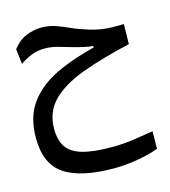

<svg xmlns="http://www.w3.org/2000/svg" viewBox="-110 -511 805 911"><g transform="rotate(-15 293.0 -55.5)"><path d="M340.8 312Q176.3 312 96.4 258.8Q16.6 205.6 16.6 77.6Q16.6 -30.8 70.6 -99.6Q124.5 -168.5 223.6 -211.2Q322.8 -253.9 457 -282.2L458.5 -250.5L392.6 -259.3V-274.4Q371.1 -276.4 347.9 -281.5Q324.7 -286.6 297.4 -294.4Q258.8 -305.7 228.3 -314.2Q197.8 -322.8 164.1 -322.8Q129.9 -322.8 99.9 -310.5Q69.8 -298.3 43.9 -279.8L35.2 -354.5Q64 -392.1 101.8 -407.5Q139.6 -422.9 177.7 -422.9Q213.9 -422.9 245.6 -411.6Q277.3 -400.4 311.8 -384.8Q346.2 -369.1 391.1 -355.5Q421.9 -346.2 446.8 -342Q471.7 -337.9 498 -337.2Q524.4 -336.4 559.6 -337.4L558.1 -239.3Q418.5 -207.5 318.4 -170.4Q218.3 -133.3 164.8 -79.1Q111.3 -24.9 111.3 58.1Q111.3 111.8 133.3 146Q155.3 180.2 208.7 196Q262.2 211.9 355.5 211.9Q415 211.9 466.8 203.6Q518.6 195.3 559.6 189L558.6 274.4Q536.6 283.7 501.2 292.2Q465.8 300.8 424.1 306.4Q382.3 312 340.8 312Z"/></g></svg>

Font: Cascadia Mono
Style: Regular
Weight: 400
Monospace: yes
Designer: Aaron Bell
Foundry: Saja Typeworks
Version: Version 2404.023